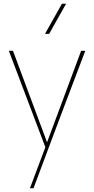

<svg xmlns="http://www.w3.org/2000/svg" viewBox="-20 -800 500 1020"><path d="M158 200H139L221 -18L27 -530H49L230 -44L411 -530H433Q294 -165 158 200ZM241 -620H219L309 -780H331Z"/></svg>

Font: Tanohe Sans Thin
Style: Regular
Weight: 100
Designer: Village Type and Design LLC & Cristiano Sobral
Foundry: Cooper Hewitt Smithsonian Design Museum
Version: Version 1.00;September 29, 2021;FontCreator 13.0.0.2655 64-b